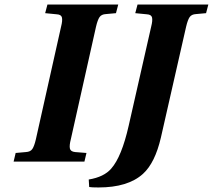

<svg xmlns="http://www.w3.org/2000/svg" viewBox="-20 -712 938 846"><path d="M371 79Q438 68 470 31Q516 -21 547 -158L646 -594Q653 -621 650 -634.5Q647 -648 627 -649L576 -654L586 -692H898L888 -654L844 -650Q824 -649 815.5 -636.5Q807 -624 800 -594L689 -106Q663 6 610 54Q544 114 414 114Q382 114 373 112ZM40 0 49 -38 94 -42Q114 -43 122.5 -55.5Q131 -68 138 -98L249 -594Q256 -621 253 -634.5Q250 -648 230 -649L179 -654L189 -692H501L491 -654L447 -650Q427 -649 418.5 -636.5Q410 -624 403 -594L292 -98Q285 -71 288 -57.5Q291 -44 311 -42L361 -38L352 0Z"/></svg>

Font: Lingua Franca
Style: Bold Italic
Weight: 700
Italic angle: -13°
Version: Version 1.19